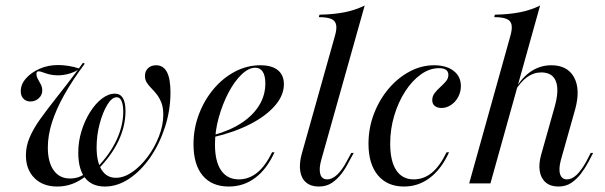

<svg xmlns="http://www.w3.org/2000/svg" viewBox="-20 -661 2179 692"><path d="M358.1 11.3Q311.3 11.3 286.7 -19.8Q262.1 -50.8 262.1 -111.3Q262.1 -150 273.4 -187.5Q284.7 -225 304 -256Q323.4 -287.1 346.8 -305.2Q370.2 -323.4 394.4 -323.4Q412.9 -323.4 422.6 -308.1Q432.3 -292.7 432.3 -260.5Q432.3 -206.5 406.9 -152.8Q381.5 -99.2 330.6 -48.4L328.2 -55.6Q375 -103.2 399.6 -155.6Q424.2 -208.1 424.2 -258.1Q424.2 -283.1 418.1 -296.8Q412.1 -310.5 400.8 -310.5Q383.1 -310.5 366.5 -283.1Q350 -255.6 339.1 -214.5Q328.2 -173.4 328.2 -129.8Q328.2 -77.4 346.4 -48.8Q364.5 -20.2 397.6 -20.2Q426.6 -20.2 456.5 -40.7Q486.3 -61.3 511.7 -95.2Q537.1 -129 552.8 -169.4Q568.5 -209.7 568.5 -247.6Q568.5 -273.4 561.7 -290.7Q554.8 -308.1 545.2 -320.6Q535.5 -333.1 525.8 -342.7Q516.1 -352.4 509.3 -362.9Q502.4 -373.4 502.4 -387.1Q502.4 -404.8 513.7 -415.3Q525 -425.8 542.7 -425.8Q568.5 -425.8 581.5 -401.6Q594.4 -377.4 594.4 -328.2Q594.4 -263.7 574.6 -202.8Q554.8 -141.9 521.4 -93.5Q487.9 -45.2 445.6 -16.9Q403.2 11.3 358.1 11.3ZM186.3 11.3Q134.7 11.3 104 -19.4Q73.4 -50 73.4 -101.6Q73.4 -133.9 86.7 -165.3Q100 -196.8 125 -231.9Q150 -266.9 184.3 -310.1Q218.5 -353.2 260.5 -408.9Q246 -400 227 -394.8Q208.1 -389.5 187.9 -389.5Q171 -389.5 157.3 -393.1Q143.5 -396.8 134.3 -400.4Q125 -404 119.4 -404Q115.3 -404 113.3 -401.6Q111.3 -399.2 111.3 -394.4Q111.3 -385.5 116.5 -376.2Q121.8 -366.9 127 -356.9Q132.3 -346.8 132.3 -334.7Q132.3 -318.5 119.8 -306.9Q107.3 -295.2 89.5 -295.2Q74.2 -295.2 64.5 -305.2Q54.8 -315.3 54.8 -332.3Q54.8 -357.3 73.8 -378.6Q92.7 -400 123 -413.3Q153.2 -426.6 189.5 -426.6Q208.1 -426.6 227.4 -423.4Q246.8 -420.2 264.5 -414.5L279 -434.7L285.5 -431.5Q241.1 -371.8 211.7 -319.4Q182.3 -266.9 167.3 -219.8Q152.4 -172.6 152.4 -129.8Q152.4 -76.6 173.4 -47.2Q194.4 -17.7 232.3 -17.7Q248.4 -17.7 261.7 -22.2Q275 -26.6 287.9 -35.5L291.1 -27.4Q266.9 -8.1 241.1 1.6Q215.3 11.3 186.3 11.3Z M804.8 11.3Q743.5 11.3 710.5 -28.2Q677.4 -67.7 677.4 -141.1Q677.4 -197.6 696.8 -248.8Q716.1 -300 749.6 -339.9Q783.1 -379.8 826.6 -402.8Q870.2 -425.8 918.5 -425.8Q959.7 -425.8 981.5 -408.1Q1003.2 -390.3 1003.2 -357.3Q1003.2 -317.7 971.4 -280.6Q939.5 -243.5 882.7 -214.1Q825.8 -184.7 750 -166.9V-174.2Q810.5 -191.1 851.6 -218.5Q892.7 -246 914.5 -281.9Q936.3 -317.7 936.3 -360.5Q936.3 -387.9 927 -402.4Q917.7 -416.9 900 -416.9Q875.8 -416.9 850 -391.9Q824.2 -366.9 802.8 -325.8Q781.5 -284.7 768.1 -236.3Q754.8 -187.9 754.8 -140.3Q754.8 -79 777 -46.8Q799.2 -14.5 841.1 -14.5Q876.6 -14.5 906.5 -38.3Q936.3 -62.1 960.5 -112.1H969.4Q941.9 -51.6 900 -20.2Q858.1 11.3 804.8 11.3Z M1129 11.3Q1100.8 11.3 1083.5 -3.2Q1066.1 -17.7 1062.1 -44Q1058.1 -70.2 1066.9 -104L1187.1 -531.5Q1194.4 -556.5 1191.5 -571.4Q1188.7 -586.3 1173.8 -592.7Q1158.9 -599.2 1129 -599.2L1131.5 -608.1Q1182.3 -608.9 1222.2 -616.9Q1262.1 -625 1294.4 -641.1L1137.9 -84.7Q1129 -53.2 1134.3 -33.9Q1139.5 -14.5 1159.7 -14.5Q1176.6 -14.5 1194.8 -31Q1212.9 -47.6 1229.8 -79.8L1246 -109.7H1254.8L1236.3 -75.8Q1225.8 -54.8 1210.9 -35.1Q1196 -15.3 1176.2 -2Q1156.5 11.3 1129 11.3Z M1436.3 11.3Q1375.8 11.3 1341.9 -29.4Q1308.1 -70.2 1308.1 -142.7Q1308.1 -199.2 1327.4 -250Q1346.8 -300.8 1379.8 -340.3Q1412.9 -379.8 1455.6 -402.8Q1498.4 -425.8 1544.4 -425.8Q1588.7 -425.8 1614.9 -405.6Q1641.1 -385.5 1641.1 -350.8Q1641.1 -329.8 1631.5 -311.7Q1621.8 -293.5 1605.6 -282.7Q1589.5 -271.8 1571 -271.8Q1556.5 -271.8 1547.2 -279Q1537.9 -286.3 1537.9 -300Q1537.9 -314.5 1546.8 -325.8Q1555.6 -337.1 1566.9 -347.2Q1578.2 -357.3 1587.1 -367.7Q1596 -378.2 1596 -391.1Q1596 -415.3 1562.1 -415.3Q1528.2 -415.3 1496.8 -392.7Q1465.3 -370.2 1440.3 -331.5Q1415.3 -292.7 1400.8 -244Q1386.3 -195.2 1386.3 -143.5Q1386.3 -80.6 1408.1 -47.6Q1429.8 -14.5 1471 -14.5Q1507.3 -14.5 1536.3 -38.3Q1565.3 -62.1 1589.5 -112.1H1598.4Q1571 -51.6 1529.4 -20.2Q1487.9 11.3 1436.3 11.3Z M1671 0 1819.4 -531.5Q1826.6 -556.5 1823.8 -571.4Q1821 -586.3 1806 -592.7Q1791.1 -599.2 1761.3 -599.2L1763.7 -608.1Q1814.5 -608.9 1854.4 -616.9Q1894.4 -625 1926.6 -641.1L1747.6 0ZM1992.7 11.3Q1964.5 11.3 1947.2 -3.2Q1929.8 -17.7 1925.4 -44Q1921 -70.2 1930.6 -104L1979 -275.8Q1996 -336.3 1983.5 -368.1Q1971 -400 1930.6 -400Q1903.2 -400 1879.8 -383.1Q1856.5 -366.1 1835.5 -332.3V-337.9Q1861.3 -382.3 1894.4 -404Q1927.4 -425.8 1966.9 -425.8Q2025 -425.8 2048.8 -382.7Q2072.6 -339.5 2053.2 -267.7L2001.6 -84.7Q1992.7 -51.6 1998.8 -33.1Q2004.8 -14.5 2023.4 -14.5Q2041.1 -14.5 2058.5 -31Q2075.8 -47.6 2093.5 -79.8L2108.9 -109.7H2117.7L2100 -75.8Q2088.7 -54.8 2073.8 -35.1Q2058.9 -15.3 2039.1 -2Q2019.4 11.3 1992.7 11.3Z"/></svg>

Font: Playfair 144pt
Style: Italic
Weight: 400
Italic angle: -15.6°
Designer: Claus Eggers Sørensen
Foundry: Claus Eggers Sørensen
Version: Version 2.001;gftools[0.9.30]